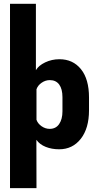

<svg xmlns="http://www.w3.org/2000/svg" viewBox="-20 -763 494 992"><path d="M31.7 209H168.5L168 -40H168.5Q185.1 -16.6 216.1 -4.2Q247.1 8.3 285.6 8.3Q355 8.3 397.5 -45.9Q439.9 -100.1 439.9 -193.4V-259.3Q439.9 -354 398.4 -405.5Q356.9 -457 287.1 -457Q247.6 -457 213.4 -440.7Q179.2 -424.3 165.5 -400.4V-743.2H31.7ZM168.5 -301.8Q175.3 -321.8 195.1 -335.4Q214.8 -349.1 237.3 -349.1Q269 -349.1 285.9 -326.2Q302.7 -303.2 302.7 -260.7V-188Q302.7 -147 285.6 -122.1Q268.6 -97.2 236.8 -97.2Q214.4 -97.2 194.8 -110.8Q175.3 -124.5 168.5 -144Z"/></svg>

Font: Roboto Flex Super Cond Bold
Style: Regular
Weight: 700
Width: 3
Designer: Berlow after Robertson
Foundry: Google
Version: Version 3.000